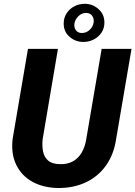

<svg xmlns="http://www.w3.org/2000/svg" viewBox="-20 -964 702 995"><path d="M506.8 -710.9H661.6L582 -244.6Q570.3 -164.1 529.3 -106.4Q488.3 -48.8 424.1 -18.8Q359.9 11.2 279.3 10.3Q203.6 8.8 147.7 -22.2Q91.8 -53.2 64.2 -109.9Q36.6 -166.5 45.4 -244.1L125 -710.9H280.3L201.2 -243.7Q197.3 -209 202.9 -179.7Q208.5 -150.4 229 -132.3Q249.5 -114.3 288.6 -113.3Q330.1 -111.8 358.9 -128.4Q387.7 -145 404.5 -175.3Q421.4 -205.6 427.2 -244.1ZM310.1 -840.8Q309.6 -870.6 324.7 -894.3Q339.8 -918 365 -931.2Q390.1 -944.3 418.9 -944.3Q459.5 -944.3 490.2 -917.2Q521 -890.1 521 -848.1Q521.5 -818.4 506.1 -795.2Q490.7 -772 465.6 -759.3Q440.4 -746.6 412.1 -746.6Q371.6 -746.6 341.1 -772.7Q310.5 -798.8 310.1 -840.8ZM365.7 -841.8Q362.8 -821.8 373.3 -807.4Q383.8 -793 404.3 -793Q427.2 -793 444.6 -809.1Q461.9 -825.2 465.3 -847.7Q468.3 -867.2 457.8 -882.1Q447.3 -897 426.3 -897Q403.3 -897 386.2 -880.1Q369.1 -863.3 365.7 -841.8Z"/></svg>

Font: Roboto ExtraBold
Style: Italic
Weight: 800
Designer: Christian Robertson
Foundry: Google
Version: Version 3.009; 2024